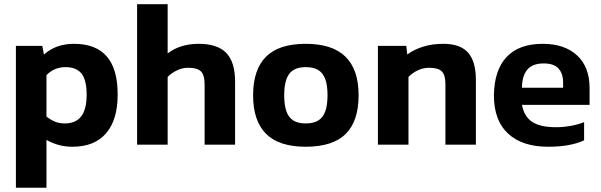

<svg xmlns="http://www.w3.org/2000/svg" viewBox="-20 -694 2885 921"><path d="M202.9 206.6V-22.9Q229.9 -7.3 261 1.3Q292.1 9.9 327.6 9.9Q434 9.9 489.5 -55.4Q545 -120.8 544.4 -242Q544.4 -483.8 335 -483.8Q247.6 -483.8 190.8 -432.2L182.9 -473.9H56.3V206.6ZM202.9 -134.9V-333.7Q240.4 -372 293.8 -372Q346.7 -372 371.1 -340.8Q395.6 -309.7 395.6 -240.1Q395.6 -169.1 369.3 -135.5Q343.1 -101.9 290.8 -101.9Q263.8 -101.9 243.3 -110.6Q222.8 -119.3 202.9 -134.9Z M784.2 0V-325Q803.2 -344.4 829.1 -356.6Q855 -368.9 882.4 -368.9Q927.5 -368.9 944.5 -350.9Q961.5 -332.9 961.5 -290.4V0H1107.7V-302.4Q1107.7 -396.1 1065.6 -439.9Q1023.6 -483.8 933.1 -483.8Q888 -483.8 850 -471.8Q812.1 -459.8 784.2 -437.7V-674H637.7V0Z M1700.2 -237Q1700.2 -360.2 1637.3 -422Q1574.3 -483.8 1446.6 -483.8Q1318 -483.8 1256.1 -422Q1194.1 -360.2 1194.1 -237Q1194.1 -114.2 1256.1 -52.2Q1318 9.9 1446.6 9.9Q1576.2 9.9 1638.2 -51.5Q1700.2 -112.9 1700.2 -237ZM1343.3 -237Q1343.3 -308 1367.7 -340Q1392.1 -372 1446.6 -372Q1484.2 -372 1507.1 -357.7Q1529.9 -343.4 1540.5 -313.8Q1551.1 -284.2 1551.1 -237Q1551.1 -190.2 1540.5 -160.4Q1529.9 -130.5 1507.1 -116.2Q1484.2 -101.9 1446.6 -101.9Q1409.8 -101.9 1386.9 -116.2Q1364 -130.5 1353.6 -160.7Q1343.3 -191 1343.3 -237Z M1939.4 0V-325Q1958.3 -344.4 1984.2 -356.6Q2010.1 -368.9 2037.5 -368.9Q2082.6 -368.9 2099.6 -351.3Q2116.6 -333.7 2116.6 -291.6V0H2262.8V-310.1Q2262.8 -399.2 2225.4 -441.5Q2187.9 -483.8 2106.7 -483.8Q2053.9 -483.8 2010 -470.3Q1966 -456.7 1933.6 -432.7L1929 -473.9H1792.8V0Z M2781.9 -20.9V-108.2Q2755.3 -97.1 2719 -90.5Q2682.8 -83.8 2647.2 -83.8Q2570.9 -83.8 2532.2 -109.8Q2493.6 -135.7 2483.9 -191.1H2808.1V-272.2Q2808.1 -373.1 2747.9 -428.5Q2687.8 -483.8 2583.8 -483.8Q2469.7 -483.8 2410.4 -420.9Q2351 -358 2349.2 -237.5Q2349.2 -115.7 2417.4 -52.9Q2485.6 9.9 2608.7 9.9Q2662.9 9.9 2705.5 2.3Q2748.2 -5.3 2781.9 -20.9ZM2588.4 -389.7Q2637 -389.7 2659.1 -365.3Q2681.1 -340.8 2681.1 -299.3V-273.1H2483.9Q2483.9 -328.2 2508.6 -359Q2533.4 -389.8 2588.4 -389.7Z"/></svg>

Font: Arad-VF Thin Dots1
Style: Regular
Weight: 100
Designer: Mohammad Darvishi
Version: Version 1.000;August 30, 2024;FontCreator 15.0.0.2992 64-bit